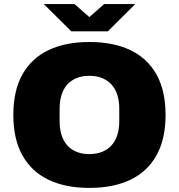

<svg xmlns="http://www.w3.org/2000/svg" viewBox="-20 -905 873 937"><path d="M416 12Q299 12 216 -28Q133 -68 89 -147.5Q45 -227 45 -344Q45 -462 89 -541Q133 -620 216 -660Q299 -700 416 -700Q534 -700 617 -660Q700 -620 744 -541Q788 -462 788 -344Q788 -227 744 -147.5Q700 -68 617 -28Q534 12 416 12ZM416 -153Q452 -153 479.5 -164.5Q507 -176 525.5 -197Q544 -218 553 -247.5Q562 -277 562 -312V-376Q562 -411 553 -440.5Q544 -470 525.5 -491Q507 -512 479.5 -523.5Q452 -535 416 -535Q380 -535 352.5 -523.5Q325 -512 307 -491Q289 -470 280 -440.5Q271 -411 271 -376V-312Q271 -277 280 -247.5Q289 -218 307 -197Q325 -176 352.5 -164.5Q380 -153 416 -153ZM194 -885H344L445 -796H387L488 -885H640L506 -752H328Z"/></svg>

Font: Archivo SemiBold Black
Style: Regular
Weight: 900
Version: Version 2.001